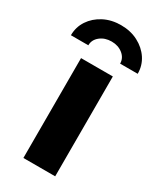

<svg xmlns="http://www.w3.org/2000/svg" viewBox="-238 -843 759 909"><g transform="rotate(30 141.5 -388.0)"><path d="M55.2 0V-545.9H229V0ZM142.1 -775.9Q194.3 -775.9 235.6 -754.4Q276.9 -732.9 300.8 -696.8Q324.7 -660.6 324.7 -615.7H228.5Q228.5 -646 203.4 -666.3Q178.2 -686.5 142.1 -686.5Q105.5 -686.5 80.1 -666.3Q54.7 -646 54.7 -615.7H-40.5Q-40.5 -660.6 -16.6 -696.8Q7.3 -732.9 48.6 -754.4Q89.8 -775.9 142.1 -775.9Z"/></g></svg>

Font: Inter Extra Bold
Style: Regular
Weight: 800
Designer: Rasmus Andersson
Foundry: rsms
Version: Version 4.000;git-3c8e0fc